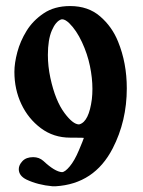

<svg xmlns="http://www.w3.org/2000/svg" viewBox="-20 -450 479 644"><path d="M166.5 174.8H156.2Q106.9 170.4 68.8 152.3Q43 139.6 43 117.2Q43 103.5 55.4 90.3Q67.9 77.1 91.3 77.1Q111.3 77.1 125.5 89.8Q164.1 126 188 127.4Q198.2 127 214.1 107.9Q230 88.9 244.6 54.2Q259.3 19.5 261.2 12.7Q262.2 11.7 215.3 11.7Q159.7 11.7 117.2 -20Q74.7 -51.8 51.5 -101.1Q28.3 -150.4 28.3 -209Q28.3 -238.3 38.1 -275.1Q47.9 -312 69.1 -346.4Q90.3 -380.9 126.5 -405.3Q162.6 -429.7 215.3 -429.7Q275.9 -429.7 315.9 -395Q356 -360.4 376 -310.5Q405.3 -238.8 405.3 -153.8Q405.3 -43.9 357.9 47.9Q296.4 167 166.5 174.8ZM247.1 -33.2Q278.3 -42.5 288.1 -117.2Q290 -133.8 290 -151.9Q290 -188 281.7 -228.5Q273.4 -269 254.9 -308.8Q236.3 -348.6 212.4 -372.1Q198.7 -385.3 188.5 -385.3Q186.5 -385.3 185.1 -384.8Q167 -378.4 153.8 -347.7Q140.6 -316.9 140.6 -265.6Q140.6 -228 148.9 -189Q165.5 -111.8 196.8 -70.3Q224.6 -33.2 244.6 -32.7Z"/></svg>

Font: Quaaykop
Style: Bold
Weight: 700
Designer: Tup Wanders
Foundry: Free font, DO NOT SELL
Version: Version 1.00;July 31, 2023;FontCreator 11.5.0.2430 64-bit